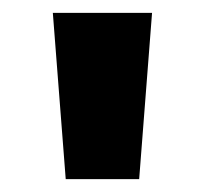

<svg xmlns="http://www.w3.org/2000/svg" viewBox="-20 -734 318 298"><path d="M216 -714H62L82 -456H196Z"/></svg>

Font: Noto Sans Arabic ExtBd
Style: Regular
Weight: 800
Designer: Monotype Design Team, Nadine Chahine, Nizar Qandah and Khaled Hosny
Foundry: Monotype Imaging Inc.
Version: Version 2.012